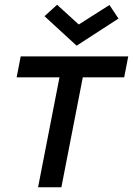

<svg xmlns="http://www.w3.org/2000/svg" viewBox="-20 -787 559 807"><path d="M50 0ZM50 -462H230L140 0H238L328 -462H502L519 -550H67ZM478 -709 440 -766 311 -684 220 -767 167 -719 302 -595Z"/></svg>

Font: Cambay Devanagari
Style: Bold Italic
Weight: 700
Designer: Pooja Saxena
Foundry: Pooja Saxena
Version: Version 1.005;PS 001.005;hotconv 1.0.70;makeotf.lib2.5.58329